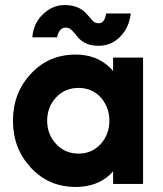

<svg xmlns="http://www.w3.org/2000/svg" viewBox="-20 -728 644 760"><path d="M370.7 -546.7Q420.3 -546.7 456 -583Q491 -618.7 497.7 -674.7H400Q394.7 -636 370 -636Q355.3 -636 345.7 -647Q341.3 -652 335.7 -658.5Q330 -665 324 -672Q293 -708 235.7 -708Q187.7 -708 149.7 -671.3Q112 -635 108 -580.3H205.7Q214.7 -618.7 239.7 -618.7Q254.7 -618.7 265 -607.7Q270 -602.7 275.5 -596.2Q281 -589.7 286.3 -582.7Q315 -546.7 370.7 -546.7ZM427.7 -500V-446.3Q425 -449.7 422.2 -453.3Q419.3 -457 415.7 -460Q362 -512 279.7 -512Q172.7 -512 102.3 -436Q31.3 -360 31.3 -250Q31.3 -140.3 102.3 -64Q172.7 12 279.7 12Q362.7 12 415 -36.7Q418.7 -39.7 421.5 -43.3Q424.3 -47 427.7 -50.3V0H546.3V-500ZM291 -380Q344 -380 378.7 -342.7Q395.3 -323.7 404.2 -300.8Q413 -278 413 -250Q413 -223 404.2 -199.7Q395.3 -176.3 378.7 -158Q344 -120 291 -120Q237.3 -120 202.3 -158Q166.7 -195.7 166.7 -250Q166.7 -304.7 202.3 -342.7Q237.3 -380 291 -380Z"/></svg>

Font: Unageo Variable
Style: Regular
Weight: 300
Designer: Richard Sepsi
Foundry: Richard Sepsi
Version: Version 2.200